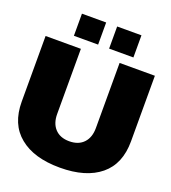

<svg xmlns="http://www.w3.org/2000/svg" viewBox="-158 -1002 1009 1131"><g transform="rotate(20 346.5 -436.5)"><path d="M312 -746.1H160.2V-884.8H312ZM533.2 -746.1H380.9V-884.8H533.2ZM689 -276.9Q689 -135.3 600.1 -62Q510.3 12.2 347.2 12.2Q184.1 12.2 94.2 -62Q3.9 -135.3 3.9 -276.9V-688H225.1V-279.8Q225.1 -221.7 255.9 -188Q288.1 -152.8 346.2 -152.8Q404.8 -152.8 437 -188Q467.8 -221.7 467.8 -279.8V-688H689Z"/></g></svg>

Font: Archivo-RBTV
Style: Regular
Weight: 500
Designer: Hector Gatti
Foundry: Hector Gatti
Version: ""